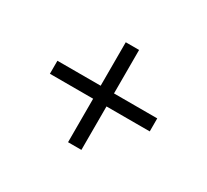

<svg xmlns="http://www.w3.org/2000/svg" viewBox="-99 -657 808 749"><g transform="rotate(30 305.0 -282.0)"><path d="M274.9 -57.1V-252.9H80.1V-311.5H274.9V-507.3H335V-311.5H529.8V-252.9H335V-57.1Z"/></g></svg>

Font: Inter Display Light
Style: Regular
Weight: 300
Designer: Rasmus Andersson
Foundry: rsms
Version: Version 4.000;git-a52131595